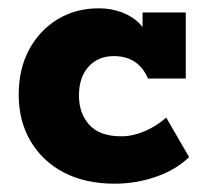

<svg xmlns="http://www.w3.org/2000/svg" viewBox="-20 -432 494 462"><path d="M256 10Q185 10 133.5 -17Q82 -44 53.5 -92.5Q25 -141 25 -204Q25 -266 50 -312.5Q75 -359 118.5 -385.5Q162 -412 218 -412Q248 -412 274 -402Q300 -392 317 -374Q334 -356 336 -332L323 -331V-402H427V-243H336Q313 -297 254 -297Q216 -297 193 -271.5Q170 -246 170 -202Q170 -159 195 -131.5Q220 -104 272 -104Q299 -104 327.5 -116Q356 -128 380 -149L435 -54Q403 -23 355 -6.5Q307 10 256 10Z"/></svg>

Font: Rokkitt ExtraBold
Style: Regular
Weight: 800
Version: Version 3.103